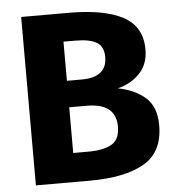

<svg xmlns="http://www.w3.org/2000/svg" viewBox="-51 -740 718 787"><g transform="rotate(-5 308.5 -346.5)"><path d="M590 -202Q590 -91 510.5 -45.5Q431 0 288 0H65V-693H261Q407 -693 484 -651.5Q561 -610 561 -516Q561 -455 524.5 -417.5Q488 -380 434 -367Q503 -354 546.5 -316Q590 -278 590 -202ZM229 -577V-416H290Q394 -416 394 -500Q394 -542 366 -559.5Q338 -577 277 -577ZM421 -211Q421 -307 301 -307H229V-119H289Q354 -119 387.5 -138.5Q421 -158 421 -211Z"/></g></svg>

Font: Fira Sans BGR
Style: Bold
Weight: 700
Designer: bBox Type GmbH & Carrois Corporate GbR & Edenspiekermann AG
Foundry: bBox Type GmbH & Carrois Corporate GbR & Edenspiekermann AG
Version: Version 4.301